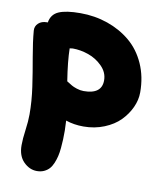

<svg xmlns="http://www.w3.org/2000/svg" viewBox="-87 -598 784 929"><g transform="rotate(10 305.0 -133.5)"><path d="M157.2 261.2Q121.1 261.2 92 232.2Q63 203.1 63 150.9Q63 119.6 69.1 75.4Q75.2 31.2 75.2 -2Q75.2 -67.4 65.2 -136.5Q55.2 -205.6 42.2 -278.3Q29.3 -351.1 24.9 -405.8Q23.4 -427.2 39.1 -441.7Q54.7 -456.1 80.1 -456.1H85Q91.3 -496.6 127 -512.2Q162.6 -527.8 232.9 -527.8Q304.2 -527.8 367.4 -505.9Q430.7 -483.9 479.2 -443.4Q527.8 -402.8 555.9 -340.1Q584 -277.3 584 -200.2Q584 -163.1 567.1 -126.2Q550.3 -89.4 520.3 -58.8Q490.2 -28.3 443.4 -9.3Q396.5 9.8 341.8 9.8Q294.9 9.8 254.9 -3.9Q256.8 28.3 256.8 45.9Q256.8 70.3 256.1 88.9Q255.4 107.4 253.2 131.1Q251 154.8 246.8 172.1Q242.7 189.5 235.4 207Q228 224.6 217.8 235.8Q207.5 247.1 192.1 254.2Q176.8 261.2 157.2 261.2ZM226.1 -353Q220.7 -353 210.9 -351.1Q211.9 -287.6 227.1 -191.9Q245.1 -180.7 253.2 -175.8Q261.2 -170.9 278.8 -165Q296.4 -159.2 313 -159.2Q401.9 -159.2 401.9 -227.1Q401.9 -266.1 372.3 -295.9Q342.8 -325.7 303.5 -339.4Q264.2 -353 226.1 -353Z"/></g></svg>

Font: Shantell Sans Normal
Style: Regular
Weight: 800
Designer: Stephen Nixon, Anya Danilova, Shantell Martin
Foundry: Arrow Type
Version: Version 1.006;[559af2be0]